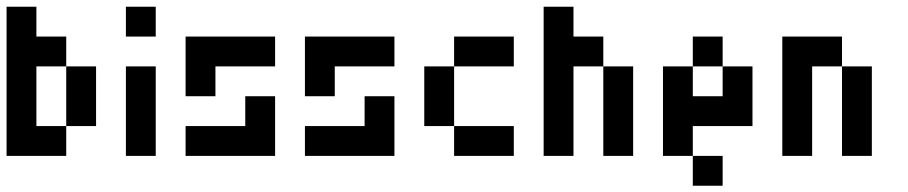

<svg xmlns="http://www.w3.org/2000/svg" viewBox="-20 -475 2767 585"><path d="M0 -454.5H90.9V-363.6H0ZM0 -363.6H90.9V-272.7H0ZM0 -272.7H90.9V-181.8H0ZM0 -181.8H90.9V-90.9H0ZM0 -90.9H90.9V0H0ZM90.9 -363.6H181.8V-272.7H90.9ZM181.8 -272.7H272.7V-181.8H181.8ZM181.8 -181.8H272.7V-90.9H181.8ZM90.9 -90.9H181.8V0H90.9Z M363.6 -90.9H454.5V0H363.6ZM363.6 -181.8H454.5V-90.9H363.6ZM363.6 -272.7H454.5V-181.8H363.6ZM363.6 -454.5H454.5V-363.6H363.6Z M727.3 -363.6H818.2V-272.7H727.3ZM636.4 -363.6H727.3V-272.7H636.4ZM545.5 -272.7H636.4V-181.8H545.5ZM727.3 -181.8H818.2V-90.9H727.3ZM727.3 -90.9H818.2V0H727.3ZM545.5 -90.9H636.4V0H545.5ZM545.5 -363.6H636.4V-272.7H545.5ZM636.4 -90.9H727.3V0H636.4Z M1090.9 -363.6H1181.8V-272.7H1090.9ZM1000 -363.6H1090.9V-272.7H1000ZM909.1 -272.7H1000V-181.8H909.1ZM1090.9 -181.8H1181.8V-90.9H1090.9ZM1090.9 -90.9H1181.8V0H1090.9ZM909.1 -90.9H1000V0H909.1ZM909.1 -363.6H1000V-272.7H909.1ZM1000 -90.9H1090.9V0H1000Z M1363.6 -363.6H1454.5V-272.7H1363.6ZM1272.7 -272.7H1363.6V-181.8H1272.7ZM1272.7 -181.8H1363.6V-90.9H1272.7ZM1363.6 -90.9H1454.5V0H1363.6ZM1454.5 -363.6H1545.5V-272.7H1454.5ZM1454.5 -90.9H1545.5V0H1454.5Z M1636.4 -454.5H1727.3V-363.6H1636.4ZM1636.4 -363.6H1727.3V-272.7H1636.4ZM1636.4 -272.7H1727.3V-181.8H1636.4ZM1636.4 -181.8H1727.3V-90.9H1636.4ZM1636.4 -90.9H1727.3V0H1636.4ZM1727.3 -363.6H1818.2V-272.7H1727.3ZM1818.2 -272.7H1909.1V-181.8H1818.2ZM1818.2 -181.8H1909.1V-90.9H1818.2ZM1818.2 -90.9H1909.1V0H1818.2Z M2090.9 -363.6H2181.8V-272.7H2090.9ZM2181.8 -272.7H2272.7V-181.8H2181.8ZM2000 -272.7H2090.9V-181.8H2000ZM2181.8 -181.8H2272.7V-90.9H2181.8ZM2090.9 -181.8H2181.8V-90.9H2090.9ZM2000 -181.8H2090.9V-90.9H2000ZM2000 -90.9H2090.9V0H2000ZM2090.9 0H2181.8V90.9H2090.9Z M2363.6 -90.9H2454.5V0H2363.6ZM2363.6 -181.8H2454.5V-90.9H2363.6ZM2363.6 -272.7H2454.5V-181.8H2363.6ZM2363.6 -363.6H2454.5V-272.7H2363.6ZM2454.5 -363.6H2545.5V-272.7H2454.5ZM2545.5 -272.7H2636.4V-181.8H2545.5ZM2545.5 -181.8H2636.4V-90.9H2545.5ZM2545.5 -90.9H2636.4V0H2545.5Z"/></svg>

Font: Micro 5
Style: Regular
Weight: 400
Designer: Sarah Cadigan-Fried
Version: Version 1.000; ttfautohint (v1.8.4.7-5d5b)